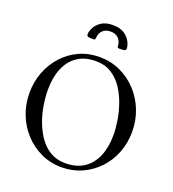

<svg xmlns="http://www.w3.org/2000/svg" viewBox="-156 -992 1013 1122"><g transform="rotate(20 351.0 -431.0)"><path d="M345 -671Q415 -671 474.5 -643.5Q534 -616 578.5 -568Q623 -520 647.5 -457.5Q672 -395 672 -325Q672 -255 648 -193.5Q624 -132 580.5 -86.5Q537 -41 479.5 -15Q422 11 355 11Q285 11 226 -16.5Q167 -44 123 -91.5Q79 -139 54.5 -201.5Q30 -264 30 -334Q30 -403 53 -463.5Q76 -524 118.5 -571Q161 -618 218.5 -644.5Q276 -671 345 -671ZM333 -641Q264 -641 218 -609.5Q172 -578 148.5 -521.5Q125 -465 125 -389Q125 -344 133 -293.5Q141 -243 159 -194.5Q177 -146 205 -106Q233 -66 273 -42.5Q313 -19 366 -19Q437 -19 483.5 -51Q530 -83 553 -139.5Q576 -196 576 -270Q576 -311 568 -360.5Q560 -410 542.5 -459.5Q525 -509 497 -550Q469 -591 428.5 -616Q388 -641 333 -641ZM354 -873Q400 -873 426.5 -854.5Q453 -836 464.5 -812.5Q476 -789 476 -772Q476 -765 472.5 -761.5Q469 -758 461 -757Q458 -757 451 -756.5Q444 -756 439 -756Q429 -755 425.5 -758Q422 -761 422 -772Q420 -799 402 -816Q384 -833 354 -833Q324 -833 306 -816Q288 -799 286 -772Q286 -761 282.5 -758Q279 -755 269 -756Q264 -756 257 -756.5Q250 -757 247 -757Q232 -759 232 -772Q232 -789 243.5 -812.5Q255 -836 282 -854.5Q309 -873 354 -873Z"/></g></svg>

Font: Young Serif Light
Style: Regular
Weight: 300
Designer: Bastien Sozeau
Foundry: NBR — Bastien Sozeau
Version: Version 5.001